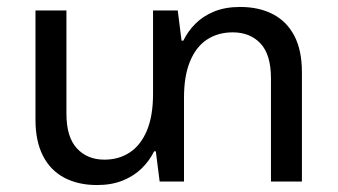

<svg xmlns="http://www.w3.org/2000/svg" viewBox="-20 -522 971 552"><path d="M670 -502Q725 -502 765 -481Q805 -460 826.5 -418.5Q848 -377 848 -314V0H759V-297Q759 -365 729 -397Q699 -429 649 -429Q607 -429 575.5 -408.5Q544 -388 526.5 -346Q509 -304 509 -241V0H439L428 -87H423Q410 -60 387.5 -38Q365 -16 333 -3Q301 10 259 10Q205 10 165 -11Q125 -32 103.5 -74Q82 -116 82 -178V-492H171V-195Q171 -128 201 -95.5Q231 -63 280 -63Q322 -63 353.5 -84Q385 -105 402.5 -147Q420 -189 420 -252V-492H491L502 -405H507Q520 -432 542 -454Q564 -476 596 -489Q628 -502 670 -502Z"/></svg>

Font: Noto Sans Armenian
Style: Regular
Weight: 400
Designer: Monotype Design Team
Foundry: Monotype Imaging Inc.
Version: Version 2.007